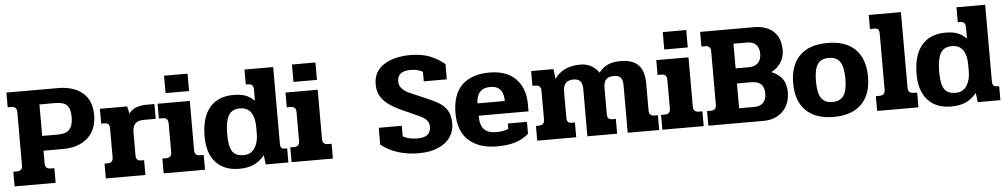

<svg xmlns="http://www.w3.org/2000/svg" viewBox="-38 -986 6907 1319"><g transform="rotate(-5 3415.0 -326.5)"><path d="M21 -101H44Q84 -101 84 -138V-509Q84 -546 44 -546H21V-647H375Q484 -647 546 -594.5Q608 -542 608 -441Q608 -340 545 -283.5Q482 -227 374 -227H240V-138Q240 -101 280 -101H304V0H21ZM353 -329Q405 -329 429 -356Q453 -383 453 -441Q453 -498 429.5 -522Q406 -546 353 -546H240V-329Z M650 -102H669Q690 -102 699.5 -111.5Q709 -121 709 -140V-341Q709 -359 700.5 -368.5Q692 -378 672 -378H651V-480H839L851 -429Q869 -456 901 -468Q933 -480 969 -480H1027V-378H946Q904 -378 885.5 -358.5Q867 -339 867 -298V-139Q867 -120 875.5 -111Q884 -102 904 -102H923V0H650Z M1110 -668H1272V-548H1110ZM1049 -102H1073Q1094 -102 1103.5 -111.5Q1113 -121 1113 -141V-338Q1113 -358 1104 -368Q1095 -378 1074 -378H1049V-480H1271V-139Q1271 -102 1310 -102H1334V0H1049Z M1351 -228Q1351 -357 1408 -426Q1465 -495 1574 -495Q1623 -495 1655 -483Q1687 -471 1717 -442V-519Q1717 -539 1708.5 -549Q1700 -559 1679 -559H1664V-662H1862V-135Q1862 -113 1869.5 -105Q1877 -97 1897 -97H1909V0H1753L1745 -64Q1712 -24 1670.5 -5Q1629 14 1568 14Q1467 14 1409 -48Q1351 -110 1351 -228ZM1710 -216V-263Q1710 -327 1685 -363Q1660 -399 1609 -399Q1553 -399 1530 -357.5Q1507 -316 1507 -231Q1507 -147 1529 -112Q1551 -77 1608 -77Q1658 -77 1684 -116.5Q1710 -156 1710 -216Z M1992 -668H2154V-548H1992ZM1931 -102H1955Q1976 -102 1985.5 -111.5Q1995 -121 1995 -141V-338Q1995 -358 1986 -368Q1977 -378 1956 -378H1931V-480H2153V-139Q2153 -102 2192 -102H2216V0H1931Z M2548 -67V-183H2707V-110Q2748 -87 2809 -87Q2899 -87 2899 -161Q2899 -186 2884 -203.5Q2869 -221 2844 -233.5Q2819 -246 2764 -270Q2690 -301 2645.5 -329Q2601 -357 2577 -393.5Q2553 -430 2553 -482Q2553 -571 2624.5 -616.5Q2696 -662 2807 -662Q2885 -662 2942 -639.5Q2999 -617 3043 -579V-474H2884V-540Q2850 -560 2799 -560Q2709 -560 2709 -488Q2709 -460 2727.5 -440Q2746 -420 2771 -408Q2796 -396 2840 -378Q2925 -343 2966.5 -320Q3008 -297 3031 -261.5Q3054 -226 3054 -169Q3054 -116 3025.5 -74.5Q2997 -33 2941.5 -9Q2886 15 2808 15Q2728 15 2662 -6.5Q2596 -28 2548 -67Z M3082 -236Q3082 -366 3148.5 -430.5Q3215 -495 3338 -495Q3458 -495 3520.5 -429.5Q3583 -364 3583 -254V-206H3239Q3239 -141 3266 -112Q3293 -83 3351 -83Q3400 -83 3434 -98V-135H3566V-53Q3528 -19 3475.5 -2Q3423 15 3349 15Q3223 15 3152.5 -48.5Q3082 -112 3082 -236ZM3427 -291Q3427 -343 3404 -369.5Q3381 -396 3336 -396Q3288 -396 3263.5 -369Q3239 -342 3239 -291Z M3625 -102H3644Q3684 -102 3684 -140V-340Q3684 -378 3645 -378H3625V-480H3779L3787 -412Q3846 -495 3964 -495Q4046 -495 4093 -428Q4119 -463 4155.5 -479Q4192 -495 4240 -495Q4327 -495 4366 -453Q4405 -411 4405 -327V-139Q4405 -102 4443 -102H4466V0H4249V-327Q4249 -365 4234 -381Q4219 -397 4187 -397Q4152 -397 4134.5 -379Q4117 -361 4117 -323V-139Q4117 -120 4125 -111Q4133 -102 4153 -102H4176V0H3971V-326Q3971 -363 3956 -380Q3941 -397 3910 -397Q3874 -397 3856 -378.5Q3838 -360 3838 -320V-139Q3838 -120 3846 -111Q3854 -102 3873 -102H3894V0H3625Z M4549 -668H4711V-548H4549ZM4488 -102H4512Q4533 -102 4542.5 -111.5Q4552 -121 4552 -141V-338Q4552 -358 4543 -368Q4534 -378 4513 -378H4488V-480H4710V-139Q4710 -102 4749 -102H4773V0H4488Z M4805 -101H4830Q4851 -101 4860 -110.5Q4869 -120 4869 -140V-509Q4869 -546 4830 -546H4805V-647H5176Q5262 -647 5310.5 -602Q5359 -557 5359 -471Q5359 -426 5335 -388.5Q5311 -351 5269 -329Q5318 -309 5343.5 -273.5Q5369 -238 5369 -182Q5369 -100 5318.5 -50Q5268 0 5185 0H4805ZM5120 -376Q5156 -376 5179.5 -397.5Q5203 -419 5203 -462Q5203 -502 5182 -524Q5161 -546 5122 -546H5026V-376ZM5132 -101Q5169 -101 5191.5 -122.5Q5214 -144 5214 -188Q5214 -272 5124 -272H5026V-101Z M5411 -239Q5411 -363 5477 -429Q5543 -495 5669 -495Q5795 -495 5861 -429Q5927 -363 5927 -239Q5927 -116 5860 -50.5Q5793 15 5669 15Q5545 15 5478 -50.5Q5411 -116 5411 -239ZM5771 -239Q5771 -320 5747 -356Q5723 -392 5669 -392Q5615 -392 5591.5 -356Q5568 -320 5568 -239Q5568 -160 5591.5 -124Q5615 -88 5669 -88Q5723 -88 5747 -124Q5771 -160 5771 -239Z M5969 -102H5993Q6014 -102 6023.5 -111.5Q6033 -121 6033 -141V-528Q6033 -548 6025.5 -556.5Q6018 -565 5999 -565H5969V-662H6191V-139Q6191 -102 6230 -102H6254V0H5969Z M6261 -228Q6261 -357 6318 -426Q6375 -495 6484 -495Q6533 -495 6565 -483Q6597 -471 6627 -442V-519Q6627 -539 6618.5 -549Q6610 -559 6589 -559H6574V-662H6772V-135Q6772 -113 6779.5 -105Q6787 -97 6807 -97H6819V0H6663L6655 -64Q6622 -24 6580.5 -5Q6539 14 6478 14Q6377 14 6319 -48Q6261 -110 6261 -228ZM6620 -216V-263Q6620 -327 6595 -363Q6570 -399 6519 -399Q6463 -399 6440 -357.5Q6417 -316 6417 -231Q6417 -147 6439 -112Q6461 -77 6518 -77Q6568 -77 6594 -116.5Q6620 -156 6620 -216Z"/></g></svg>

Font: Pridi SemiBold
Style: Regular
Weight: 600
Designer: Katatrad Team
Foundry: CadsonDemak
Version: Version 1.001